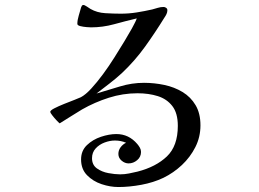

<svg xmlns="http://www.w3.org/2000/svg" viewBox="-20 -724 1040 772"><path d="M786 -220Q786 -173 765.5 -132.5Q745 -92 711.5 -60.5Q678 -29 637 -9Q597 10 548.5 19Q500 28 456 28Q423 28 388.5 16.5Q354 5 330 -19.5Q306 -44 306 -83Q306 -118 329.5 -140.5Q353 -163 386 -174Q419 -185 448 -185Q498 -185 532 -145Q538 -138 542.5 -130Q547 -122 547 -113Q547 -93 531.5 -80Q516 -67 497 -67Q482 -67 469 -78Q456 -89 456 -105Q456 -120 465 -132Q474 -144 487 -150Q466 -159 442 -159Q422 -159 400.5 -151Q379 -143 364.5 -127Q350 -111 350 -88Q350 -61 369.5 -47Q389 -33 415.5 -28Q442 -23 463 -23Q481 -23 498.5 -26.5Q516 -30 533 -34Q607 -53 651 -95Q695 -137 695 -218Q695 -269 673 -297.5Q651 -326 614.5 -337.5Q578 -349 533 -349Q474 -349 417.5 -331Q361 -313 310 -284Q288 -271 265.5 -256.5Q243 -242 220 -228Q217 -230 207.5 -240Q198 -250 190 -260.5Q182 -271 182 -274Q182 -280 198.5 -288.5Q215 -297 237.5 -306Q260 -315 279.5 -322.5Q299 -330 305 -333Q324 -343 347 -368Q370 -393 394 -425.5Q418 -458 440 -493Q462 -528 480.5 -558.5Q499 -589 510 -609Q515 -619 520.5 -629Q526 -639 530 -650Q484 -639 438.5 -626.5Q393 -614 346 -614Q342 -614 328.5 -615Q315 -616 303 -619Q291 -622 291 -628Q291 -643 296.5 -661Q302 -679 306 -694Q307 -697 309 -700.5Q311 -704 315 -704Q320 -704 329.5 -697.5Q339 -691 344 -688Q370 -673 403.5 -671Q437 -669 466 -669Q498 -669 529.5 -674Q561 -679 592 -686Q603 -689 614.5 -692.5Q626 -696 638 -696Q643 -696 648 -692.5Q653 -689 653 -683Q653 -675 649.5 -667.5Q646 -660 641 -653Q604 -593 563 -536Q522 -479 470 -430Q446 -408 420 -388Q394 -368 368 -348Q415 -362 462.5 -376.5Q510 -391 559 -391Q600 -391 640.5 -382.5Q681 -374 714 -354Q747 -334 766.5 -301Q786 -268 786 -220Z"/></svg>

Font: Kaisei Decol
Style: Regular
Weight: 400
Designer: Font-Kai, 金井和夫
Foundry: KAZUO KANAI
Version: Version 5.003